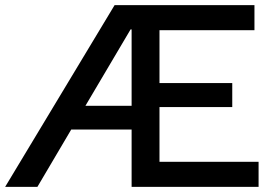

<svg xmlns="http://www.w3.org/2000/svg" viewBox="-22 -724 1056 744"><path d="M-2 0 422 -704H964V-607H596V-402H878V-309H596V-97H980V0H488V-222H254L123 0ZM488 -610H484L309 -314H488Z"/></svg>

Font: Prodigy Sans Medium
Style: Regular
Weight: 500
Designer: Wei Huang
Foundry: Wei Huang
Version: Version 1.003; ttfautohint (v1.8.3)